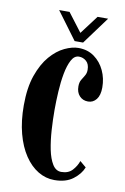

<svg xmlns="http://www.w3.org/2000/svg" viewBox="-79 -714 502 772"><g transform="rotate(10 172.0 -328.0)"><path d="M198 10.5Q163 10.5 131.8 -8.2Q100.5 -27 76.5 -62.8Q52.5 -98.5 39 -149.5Q25.5 -200.5 25.5 -264.5Q25.5 -336.5 43.2 -387Q61 -437.5 88.2 -469Q115.5 -500.5 146.2 -515Q177 -529.5 202.5 -529.5Q240 -529.5 267.2 -509.8Q294.5 -490 309.2 -458.2Q324 -426.5 324 -389.5Q324 -357.5 310.8 -340.8Q297.5 -324 277 -324Q255.5 -324 242 -338.5Q228.5 -353 228.5 -377.5Q228.5 -394 234.8 -404.5Q241 -415 247.2 -425Q253.5 -435 253.5 -449Q253.5 -472.5 240.5 -484Q227.5 -495.5 210.5 -495.5Q191.5 -495.5 179.8 -473.5Q168 -451.5 161.5 -416.8Q155 -382 152.8 -342.5Q150.5 -303 150.5 -268Q150.5 -227.5 153.2 -185Q156 -142.5 163.2 -106.8Q170.5 -71 184.2 -48.8Q198 -26.5 220 -26.5Q249 -26.5 265.2 -44.2Q281.5 -62 288.5 -83L314 -61.5Q303.5 -34 274.5 -11.8Q245.5 10.5 198 10.5ZM182 -554 99 -666H141.5L199 -590.5L256 -666H299L216.5 -554Z"/></g></svg>

Font: Imbue 24pt
Style: Bold
Weight: 700
Designer: Tyler Finck
Foundry: Etcetera Type Company
Version: Version 1.102